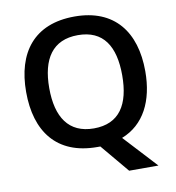

<svg xmlns="http://www.w3.org/2000/svg" viewBox="-95 -810 979 1065"><g transform="rotate(-10 394.5 -277.5)"><path d="M730 -358C730 -580 620 -725 396 -725C166 -725 59 -579 59 -359C59 -137 166 10 395 10C401 10 406 10 412 10L546 170H711L539 -16C667 -66 730 -191 730 -358ZM189 -358C189 -522 253 -620 396 -620C539 -620 600 -522 600 -358C600 -194 539 -95 395 -95C253 -95 189 -194 189 -358Z"/></g></svg>

Font: Noto Sans Kayah Li SemiBold
Style: Regular
Weight: 600
Designer: Monotype Design Team, Sérgio Martins
Foundry: Monotype Imaging Inc.
Version: Version 2.002